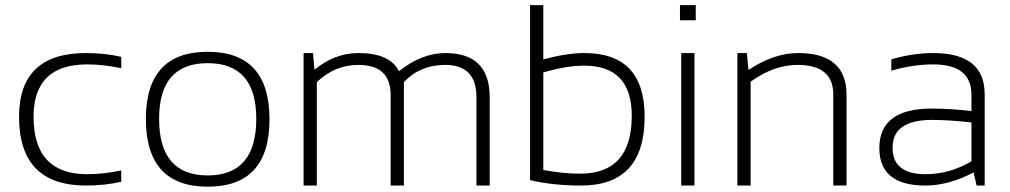

<svg xmlns="http://www.w3.org/2000/svg" viewBox="-20 -718 3909 743"><path d="M449.2 -14.6Q385.7 0 312.5 0Q53.7 0 53.7 -266.1Q53.7 -512.7 312.5 -512.7Q385.7 -512.7 449.2 -498V-454.1Q380.9 -468.8 317.4 -468.8Q109.9 -468.8 109.9 -266.1Q109.9 -43.9 317.4 -43.9Q380.9 -43.9 449.2 -58.6Z M783.7 -39.1Q971.7 -39.1 971.7 -258.3Q971.7 -473.6 783.7 -473.6Q595.7 -473.6 595.7 -258.3Q595.7 -39.1 783.7 -39.1ZM544.4 -256.3Q544.4 -517.6 783.7 -517.6Q1022.9 -517.6 1022.9 -256.3Q1022.9 4.4 783.7 4.4Q545.4 4.4 544.4 -256.3Z M1154.8 0V-512.7H1191.4L1196.8 -448.2Q1275.4 -512.7 1367.2 -512.7Q1488.3 -512.7 1523.9 -442.4Q1612.3 -512.7 1703.1 -512.7Q1875 -512.7 1875 -342.3V0H1823.7V-342.3Q1823.7 -466.8 1702.6 -466.8Q1606 -466.8 1543 -400.4V0H1491.7V-350.6Q1491.7 -466.8 1366.7 -466.8Q1275.9 -466.8 1206.1 -400.4V0Z M2082.5 -60.1Q2161.1 -45.9 2224.6 -45.9Q2424.8 -45.9 2424.8 -270Q2424.8 -463.9 2240.7 -463.9Q2170.4 -463.9 2082.5 -437.5ZM2031.2 -698.2H2082.5V-488.3Q2174.8 -512.7 2241.2 -512.7Q2474.6 -512.7 2474.6 -266.6Q2474.6 0 2229 0Q2118.7 0 2031.2 -21Z M2672.4 -698.2V-639.6H2611.3V-698.2ZM2667.5 -512.7V0H2616.2V-512.7Z M2833.5 0V-512.7H2870.1L2876.5 -447.3Q2974.6 -512.7 3068.8 -512.7Q3255.9 -512.7 3255.9 -351.1V0H3204.6V-352.5Q3204.6 -466.8 3066.4 -466.8Q2974.1 -466.8 2884.8 -401.9V0Z M3382.8 -145Q3382.8 -297.9 3585.9 -297.9Q3657.7 -297.9 3739.3 -288.1V-351.1Q3739.3 -468.8 3591.3 -468.8Q3512.2 -468.8 3429.2 -444.3V-488.3Q3512.2 -512.7 3591.3 -512.7Q3790.5 -512.7 3790.5 -353.5V0H3759.3L3747.6 -50.8Q3651.4 0 3561 0Q3382.8 0 3382.8 -145ZM3585.9 -253.9Q3434.1 -253.9 3434.1 -146.5Q3434.1 -43.9 3561 -43.9Q3654.8 -43.9 3739.3 -93.8V-244.1Q3657.7 -253.9 3585.9 -253.9Z"/></svg>

Font: Voltera Light
Style: Light
Weight: 300
Designer: Bernd Montag
Version: Version 1.301